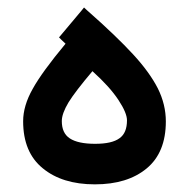

<svg xmlns="http://www.w3.org/2000/svg" viewBox="-20 -482 491 502"><path d="M141.6 -165.5C141.6 -178.7 147.5 -194.8 159.2 -214.4C170.9 -233.4 191.9 -260.7 221.7 -295.9C252 -268.6 274.4 -243.7 289.6 -220.7C304.7 -197.8 312 -180.2 312 -167.5C312 -145.5 305.7 -129.9 292.5 -120.6C279.3 -110.8 258.3 -106 228.5 -106C198.7 -106 176.8 -110.8 162.6 -120.1C148.4 -129.4 141.6 -144.5 141.6 -165.5ZM228 0C284.7 0 329.6 -13.7 363.3 -41.5C397 -69.3 413.6 -110.4 413.6 -164.6C413.6 -193.8 406.7 -222.7 392.6 -251C378.4 -278.8 356.9 -308.6 328.1 -339.8C299.3 -371.1 259.3 -409.7 207 -455.6L199.7 -462.4L193.4 -454.6L140.1 -391.1L134.3 -384.3L140.6 -377.9L151.4 -367.7C110.4 -318.4 81.5 -278.8 65.4 -249.5C48.8 -220.2 40.5 -191.9 40.5 -165C40.5 -110.8 57.6 -69.8 91.8 -42C125.5 -14.2 170.9 0 228 0Z"/></svg>

Font: Shabnam FD Medium
Style: Regular
Weight: 500
Foundry: DejaVu fonts team - Redesigned by Saber Rastikerdar - Based on Vazir font
Version: Version 5.00;October 20, 2019;FontCreator 12.0.0.2547 64-bit